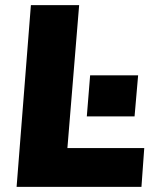

<svg xmlns="http://www.w3.org/2000/svg" viewBox="-20 -732 619 752"><path d="M101 -712H290L244 -152H545L534 0H45ZM521 -437 507 -276H320L333 -437Z"/></svg>

Font: Muli Black
Style: Italic
Weight: 900
Italic angle: -4.541°
Designer: Vernon Adams
Foundry: Vernon Adams
Version: Version 2.001